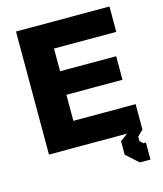

<svg xmlns="http://www.w3.org/2000/svg" viewBox="-132 -834 943 1111"><g transform="rotate(-15 340.0 -278.5)"><path d="M566 180 493 114V33L538 0H70V-737H630V-585H257V-449H593V-308H257V-152H630V0L596 33V60L615 78H630V180Z"/></g></svg>

Font: Tomorrow
Style: Bold
Weight: 700
Designer: Tony de Marco, Monica Rizzolli
Foundry: Just in Type
Version: Version 2.002